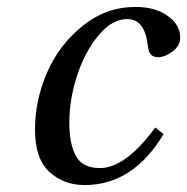

<svg xmlns="http://www.w3.org/2000/svg" viewBox="-20 -522 540 554"><path d="M371 -502Q427 -502 463.5 -476.5Q500 -451 500 -413Q500 -390 478 -373.5Q456 -357 436 -357Q410 -357 407 -387Q399 -467 347 -467Q303 -467 263.5 -419Q224 -371 202 -302.5Q180 -234 180 -168Q180 -107 199 -72Q218 -37 268 -37Q342 -37 428 -154L452 -135Q364 12 224 12Q164 12 122.5 -26Q81 -64 81 -148Q81 -232 115.5 -312Q150 -392 218 -447Q286 -502 371 -502Z"/></svg>

Font: Heuristica
Style: Italic
Weight: 400
Italic angle: -13°
Version: Version 1.0.2